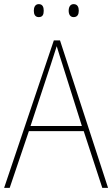

<svg xmlns="http://www.w3.org/2000/svg" viewBox="-20 -911 544 931"><path d="M144 -859C144 -842 150 -828 168 -828C187 -828 192 -841 192 -859C192 -876 187 -891 168 -891C150 -891 144 -875 144 -859ZM313 -859C313 -842 320 -828 337 -828C356 -828 362 -842 362 -859C362 -876 356 -891 337 -891C320 -891 313 -876 313 -859ZM476 0H504L271 -715H241L0 0H27L120 -275H386ZM282 -601 377 -300H128L227 -600C236 -630 246 -657 255 -687C265 -653 274 -627 282 -601Z"/></svg>

Font: Noto Sans Arabic UI SmCn Th
Style: Regular
Weight: 100
Width: 4
Designer: Monotype Design Team, Nadine Chahine and Nizar Qandah
Foundry: Monotype Imaging Inc.
Version: Version 2.010